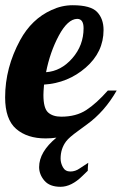

<svg xmlns="http://www.w3.org/2000/svg" viewBox="-33 -529 471 742"><path d="M308.1 100.1Q306.2 117.7 306.2 130.9L286.1 150.4Q243.2 192.9 200.9 192.9Q158.7 192.9 138.4 168.9Q118.2 145 118.2 116.7Q118.2 58.1 185.1 2.9Q165 5.9 143.1 5.9Q71.8 5.9 29.3 -31Q-13.2 -67.9 -13.2 -152.8Q-13.2 -267.1 44.9 -374Q89.4 -455.6 166 -490.2Q205.6 -508.8 248 -508.8Q317.4 -508.8 342.3 -482.7Q367.2 -456.5 367.2 -413.1Q367.2 -327.6 298.3 -267.8Q229.5 -208 137.2 -202.1Q134.8 -173.8 134.8 -162.1Q134.8 -110.8 152.8 -94.5Q170.9 -78.1 203.6 -78.1Q261.2 -78.1 300.5 -103.8Q339.8 -129.4 383.8 -179.2H418Q371.6 -97.7 302.7 -47.9L270 -23.9Q233.9 2 222.7 17.1Q201.2 45.4 201.2 84Q201.2 101.1 210.2 117.4Q219.2 133.8 238.8 133.8Q258.3 133.8 275.4 121.6ZM290 -419.9Q290 -456.1 265.1 -456.1Q228.5 -455.1 194.3 -391.4Q160.2 -327.6 145 -250Q202.6 -253.9 246.3 -303.7Q290 -353.5 290 -419.9Z"/></svg>

Font: UVF Lobster12
Style: Regular
Weight: 400
Designer: Pablo Impallari
Foundry: Pablo Impallari. www.impallari.com
Version: Version 1.004